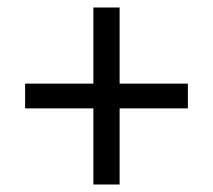

<svg xmlns="http://www.w3.org/2000/svg" viewBox="-20 -552 568 512"><path d="M229 -60V-263H47V-329H229V-532H299V-329H481V-263H299V-60Z"/></svg>

Font: PlemolJP
Style: Regular
Weight: 400
Monospace: yes
Version: v2.0.4; ttfautohint (v1.8.4.7-5d5b-dirty) -l 6 -r 45 -G 200 